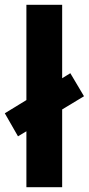

<svg xmlns="http://www.w3.org/2000/svg" viewBox="-32 -780 370 800"><path d="M78 0V-233L43 -212L-12 -308L78 -363V-760H227V-454L261 -475L318 -379L227 -324V0Z"/></svg>

Font: Noto Sans Thai
Style: Bold
Weight: 700
Designer: Monotype Design Team
Foundry: Monotype Imaging Inc.
Version: Version 2.001